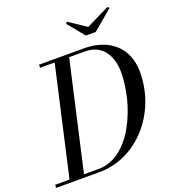

<svg xmlns="http://www.w3.org/2000/svg" viewBox="-199 -1062 1059 1184"><g transform="rotate(-20 330.0 -470.0)"><path d="M490 -865 643 -940 653 -930 523 -820H458L368 -930L378 -940ZM250 0H-35V-20H59.5L220.5 -730H125V-750H420Q468.9 -750 511.2 -739.2Q553.5 -728.5 587.2 -707.1Q621 -685.8 645.1 -655.3Q669.1 -624.9 682.1 -584.1Q695 -543.2 695 -495Q695 -444.5 685.8 -395.4Q676.6 -346.2 659.7 -302.4Q642.8 -258.6 618.2 -218.5Q593.8 -178.4 563.7 -145.1Q533.6 -111.8 497.6 -84.7Q461.5 -57.6 422.1 -38.9Q382.8 -20.2 338.9 -10.1Q295 0 250 0ZM420 -730H315.5L154.5 -20H250Q289.1 -20 325.8 -33.4Q362.4 -46.9 392.7 -70.7Q423 -94.5 450 -127.1Q477 -159.6 497.8 -198.1Q518.6 -236.5 535.3 -278.9Q552 -321.2 562.8 -365.1Q573.6 -408.9 579.3 -452Q585 -495.1 585 -535Q585 -555.4 582.4 -574.8Q579.9 -594.2 573.9 -613.8Q568 -633.4 559.1 -650.4Q550.2 -667.4 536.9 -682.2Q523.6 -697 507 -707.5Q490.4 -718 468.1 -724Q445.9 -730 420 -730Z"/></g></svg>

Font: Bodoni* 11
Style: Italic
Weight: 400
Italic angle: -13°
Version: Version 1.002